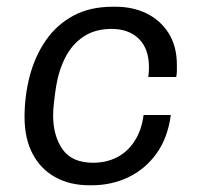

<svg xmlns="http://www.w3.org/2000/svg" viewBox="-20 -541 591 571"><path d="M246 10Q188 10 144.5 -14Q101 -38 77 -83.5Q53 -129 53 -193Q53 -256 68.5 -315Q84 -374 116 -420.5Q148 -467 197.5 -494Q247 -521 316 -521H323Q376 -521 417 -500.5Q458 -480 482 -441.5Q506 -403 506 -348Q506 -339 506 -330Q506 -321 504 -312H421Q422 -319 422.5 -326.5Q423 -334 423 -341Q423 -396 393 -425.5Q363 -455 312 -455Q263 -455 229 -432.5Q195 -410 175 -371.5Q155 -333 147 -285Q143 -259 140.5 -236.5Q138 -214 138 -198Q138 -137 166 -97Q194 -57 257 -57Q296 -57 327.5 -73Q359 -89 380 -121Q401 -153 407 -199H488Q479 -131 445.5 -84.5Q412 -38 362 -14Q312 10 253 10Z"/></svg>

Font: Chivo Medium Light
Style: Italic
Weight: 300
Italic angle: -8.05°
Version: Version 2.002